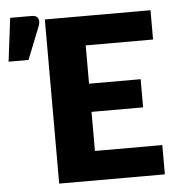

<svg xmlns="http://www.w3.org/2000/svg" viewBox="-61 -799 784 849"><g transform="rotate(-5 331.0 -374.5)"><path d="M337.5 -598.5V-428.5H566.5V-303.5H337.5V-130H636.5V0H167.5V-728.5H636.5V-598.5ZM-8.5 -556.5 15.5 -749H110.5Q131.5 -749 138.5 -736.8Q145.5 -724.5 138.5 -703.5L80 -556.5Z"/></g></svg>

Font: Lato ExtraBold
Style: Regular
Weight: 800
Designer: Lukasz Dziedzic with Adam Twardoch and Botio Nikoltchev
Foundry: tyPoland Lukasz Dziedzic
Version: Version 2.015; 2015-08-06; http://www.latofonts.com/